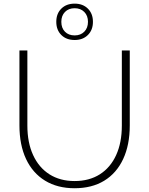

<svg xmlns="http://www.w3.org/2000/svg" viewBox="-20 -1006 809 1041"><path d="M683.6 -732.4V-326.2Q683.6 -220.2 647.7 -143.6Q611.8 -66.9 544.9 -26.1Q478 14.6 384.3 14.6Q291.5 14.6 224.4 -26.4Q157.2 -67.4 121.3 -143.8Q85.4 -220.2 85.4 -326.2V-732.4H128.4V-325.2Q128.4 -232.4 159.7 -164.8Q190.9 -97.2 248.3 -60.8Q305.7 -24.4 384.3 -24.4Q463.9 -24.4 521.2 -60.8Q578.6 -97.2 609.6 -164.8Q640.6 -232.4 640.6 -325.2V-732.4ZM384.8 -789.1Q339.8 -789.1 312.5 -816.2Q285.2 -843.3 285.2 -887.7Q285.2 -932.1 312.5 -959.2Q339.8 -986.3 384.8 -986.3Q429.2 -986.3 456.5 -959.2Q483.9 -932.1 483.9 -887.7Q483.9 -843.3 456.5 -816.2Q429.2 -789.1 384.8 -789.1ZM384.8 -814Q417 -814 437 -834.2Q457 -854.5 457 -887.7Q457 -920.9 437 -941.2Q417 -961.4 384.8 -961.4Q352.1 -961.4 332.3 -941.2Q312.5 -920.9 312.5 -887.7Q312.5 -854 332.3 -834Q352.1 -814 384.8 -814Z"/></svg>

Font: Kumbh Sans ExtraLight
Style: Regular
Weight: 250
Version: Version 1.005